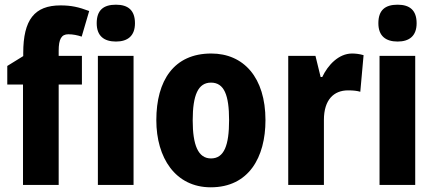

<svg xmlns="http://www.w3.org/2000/svg" viewBox="-20 -788 1849 818"><path d="M329 -428V-550H230V-572C230 -622 242 -642 271 -642C291 -642 310 -638 328 -632L360 -741C315 -758 283 -765 238 -765C127 -765 79 -704 79 -562V-549L11 -507V-428H78V0H230V-428Z M474 -768C421 -768 392 -745 392 -689C392 -635 423 -611 474 -611C524 -611 555 -635 555 -689C555 -744 526 -768 474 -768ZM549 -550H397V0H549Z M1111 -276C1111 -458 1018 -560 880 -560C721 -560 646 -445 646 -276C646 -116 727 10 878 10C1040 10 1111 -118 1111 -276ZM801 -275C801 -383 824 -436 879 -436C935 -436 956 -383 956 -276C956 -169 935 -113 879 -113C824 -113 801 -170 801 -275Z M1480 -560C1423 -560 1377 -511 1353 -460H1346L1324 -550H1208V0H1360V-277C1360 -363 1402 -403 1463 -403C1486 -403 1502 -401 1515 -397L1529 -553C1512 -558 1495 -560 1480 -560Z M1674 -768C1621 -768 1592 -745 1592 -689C1592 -635 1623 -611 1674 -611C1724 -611 1755 -635 1755 -689C1755 -744 1726 -768 1674 -768ZM1749 -550H1597V0H1749Z"/></svg>

Font: Noto Sans Georgian Condensed ExtraBold
Style: Regular
Weight: 800
Width: 3
Designer: Monotype Design Team, Akaki Razmadze
Foundry: Google LLC
Version: Version 2.005